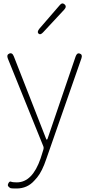

<svg xmlns="http://www.w3.org/2000/svg" viewBox="-20 -833 508 1097"><path d="M74 244Q43 244 40 242Q19 231 27 216Q34 201 43 205Q52 209 76 209Q165 209 212 72Q216 61 219 50L228 21Q231 12 228 4L25 -498Q16 -520 33 -527Q50 -534 59 -511L243 -41Q245 -35 247.5 -35Q250 -35 252 -41L412 -510Q420 -533 436 -527Q453 -521 445 -499L245 74Q221 146 192 181Q184 190 176 199Q136 244 74 244ZM227 -649Q211 -631 200 -641Q190 -650 205 -669L320 -802Q335 -821 349 -808Q363 -796 347 -778Z"/></svg>

Font: Resource Han Rounded JP ExtraLight
Style: Regular
Weight: 250
Designer: Cyano Hao (round all glyphs); Ryoko NISHIZUKA 西塚涼子 (kana, bopomofo & ideographs); Paul D. Hunt (Latin, Greek & Cyrillic)
Foundry: Cyano Hao
Version: 0.990